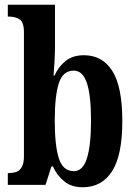

<svg xmlns="http://www.w3.org/2000/svg" viewBox="-20 -780 574 810"><path d="M329 10Q282 10 251.5 -14.5Q221 -39 203 -78H197L172 0H13V-50H19Q34 -50 48 -54.5Q62 -59 71.5 -74.5Q81 -90 81 -121V-643Q81 -687 62.5 -698.5Q44 -710 18 -710H13V-760H212V-585Q212 -558 210 -521Q208 -484 206 -461H210Q227 -499 257 -523Q287 -547 334 -547Q412 -547 454 -480.5Q496 -414 496 -270Q496 -124 452.5 -57Q409 10 329 10ZM292 -58Q330 -58 347 -113Q364 -168 364 -272Q364 -378 346.5 -430Q329 -482 291 -482Q245 -482 228 -428.5Q211 -375 211 -271Q211 -167 228 -112.5Q245 -58 292 -58Z"/></svg>

Font: Noto Serif Hebrew ExtraCondensed
Style: Bold
Weight: 700
Width: 2
Designer: Monotype Design Team
Foundry: Monotype Imaging Inc.
Version: Version 2.004; ttfautohint (v1.8.4.7-5d5b)